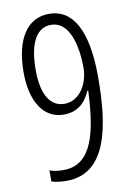

<svg xmlns="http://www.w3.org/2000/svg" viewBox="-84 -777 579 841"><g transform="rotate(-10 205.5 -357.0)"><path d="M143 10C324 10 358 -196 358 -416C358 -624 298 -724 194 -724C95 -724 40 -636 40 -490C40 -366 89 -278 182 -278C241 -278 278 -309 301 -363H305C297 -177 265 -39 139 -39C118 -39 94 -41 77 -49V1C93 7 125 10 143 10ZM193 -324C128 -324 94 -386 94 -491C94 -617 133 -675 194 -675C272 -675 302 -574 302 -464C302 -398 263 -324 193 -324Z"/></g></svg>

Font: Noto Sans Devanagari UI ExtraCondensed Light
Style: Regular
Weight: 300
Width: 2
Designer: Jelle Bosma - Monotype Design Team
Foundry: Monotype Imaging Inc.
Version: Version 2.004